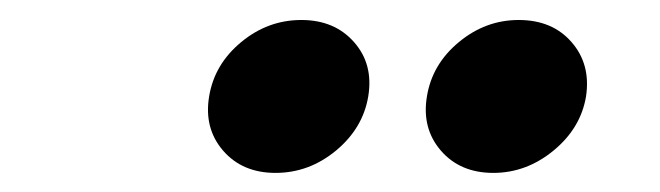

<svg xmlns="http://www.w3.org/2000/svg" viewBox="-20 -783 670 195"><path d="M481 -607.4Q447.3 -607.4 427.7 -630.1Q408.2 -652.8 413.6 -685.1Q418.9 -717.8 446 -740.2Q473.1 -762.7 506.8 -762.7Q541 -762.7 560.5 -740.2Q580.1 -717.8 575.2 -685.1Q569.8 -652.8 542.2 -630.1Q514.6 -607.4 481 -607.4ZM259.8 -607.4Q226.1 -607.4 206.5 -630.1Q187 -652.8 192.4 -685.1Q197.8 -717.8 224.9 -740.2Q252 -762.7 286.1 -762.7Q319.8 -762.7 339.6 -740.2Q359.4 -717.8 354 -685.1Q348.6 -652.8 321.3 -630.1Q293.9 -607.4 259.8 -607.4Z"/></svg>

Font: Inter 17pt ExtraBold
Style: Italic
Weight: 800
Italic angle: -9.3988°
Version: Version 4.001;git-66647c0bb